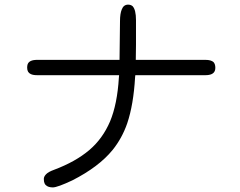

<svg xmlns="http://www.w3.org/2000/svg" viewBox="-20 -774 1040 832"><path d="M913.1 -480.5Q913.1 -496.1 905.3 -504.9Q894.5 -514.6 870.1 -514.6H568.4L569.3 -580.1V-686.5Q569.3 -731.4 554.7 -747.1Q546.9 -753.9 535.2 -753.9Q515.6 -753.9 507.8 -733.4Q500 -714.8 500 -682.6L498 -514.6H140.6Q106.4 -514.6 99.6 -495.1Q97.7 -489.3 97.7 -480.5Q97.7 -460 113.3 -453.1Q123 -448.2 140.6 -448.2H496.1L495.1 -437.5Q488.3 -323.2 457 -248Q424.8 -172.9 367.2 -124Q307.6 -73.2 213.9 -38.1Q189.5 -29.3 179.7 -19Q169.9 -8.8 169.9 1Q169.9 13.7 172.9 20Q175.8 26.4 178.7 28.3Q188.5 38.1 209 38.1Q218.8 38.1 240.2 30.3Q261.7 22.5 293 7.8Q408.2 -50.8 467.8 -124Q508.8 -174.8 531.2 -239.3Q558.6 -320.3 565.4 -439.5L566.4 -448.2H870.1Q904.3 -448.2 911.1 -467.8Q913.1 -472.7 913.1 -480.5Z"/></svg>

Font: FakePearl
Style: ExtraLight
Weight: 300
Version: Version 1.2